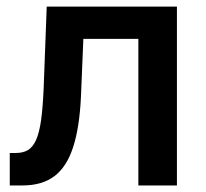

<svg xmlns="http://www.w3.org/2000/svg" viewBox="-20 -566 629 586"><path d="M9.8 0V-99.1H28.3Q50.3 -99.1 65.2 -107.9Q80.1 -116.7 90.1 -138.9Q100.1 -161.1 105.5 -200Q110.8 -238.8 113.3 -298.3L122.6 -545.9H520V0H402.3V-447.3H234.4L227.1 -271Q222.7 -176.8 203.1 -116.7Q183.6 -56.6 146 -28.3Q108.4 0 48.8 0Z"/></svg>

Font: Inter Cardless
Style: Medium
Weight: 500
Designer: Rasmus Andersson
Foundry: rsms
Version: Version 4.001;git-9221beed3